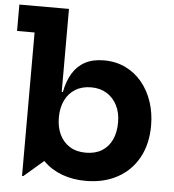

<svg xmlns="http://www.w3.org/2000/svg" viewBox="-58 -841 822 906"><g transform="rotate(5 352.5 -388.0)"><path d="M80 14.5V-665H-3V-790H232V-353.5L229 -299V-220.5L232 -111L86 14.5ZM381 11.5Q320.5 11.5 269.2 -7.2Q218 -26 180.2 -63.2Q142.5 -100.5 122 -156L229 -275.5Q229 -230 245.5 -195.2Q262 -160.5 293.5 -140.8Q325 -121 369.5 -121Q414.5 -121 445.8 -140.2Q477 -159.5 493.2 -194.2Q509.5 -229 509.5 -276.5Q509.5 -322.5 492 -357Q474.5 -391.5 443 -411Q411.5 -430.5 369.5 -430.5Q325.5 -430.5 294 -411Q262.5 -391.5 245.8 -356.8Q229 -322 229 -275.5L214 -397H237.5Q247.5 -449.5 270 -486.5Q292.5 -523.5 329.2 -543Q366 -562.5 418 -562.5Q475 -562.5 520.8 -540.2Q566.5 -518 599 -478.5Q631.5 -439 648.8 -386.8Q666 -334.5 666 -275Q666 -188 630.8 -123.5Q595.5 -59 531.2 -23.8Q467 11.5 381 11.5Z"/></g></svg>

Font: Hepta Slab
Style: Bold
Weight: 700
Designer: Michael LaGattuta
Foundry: Michael LaGattuta
Version: Version 1.100